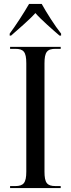

<svg xmlns="http://www.w3.org/2000/svg" viewBox="-20 -951 358 971"><path d="M29 -781V-771H36C74 -805 125 -847 159 -885C185 -854 254 -794 281 -771H289V-781C257 -821 216 -886 191 -931H127C101 -886 59 -821 29 -781ZM31 0H287V-10H261C218 -10 205 -26 205 -83V-630C205 -688 218 -704 261 -704H287V-714H31V-704H57C99 -704 113 -689 113 -631V-83C113 -26 99 -10 57 -10H31Z"/></svg>

Font: Noto Serif Display Condensed
Style: Regular
Weight: 400
Width: 3
Designer: Monotype Design Team
Foundry: Monotype Imaging Inc.
Version: Version 2.009